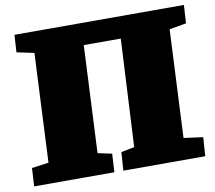

<svg xmlns="http://www.w3.org/2000/svg" viewBox="-78 -793 992 884"><g transform="rotate(-10 418.0 -351.5)"><path d="M12 0 17 -85 96 -96 120 -605 39 -622 44 -703H836L831 -618L752 -604L728 -100L818 -88L812 0H429L435 -86L497 -98L523 -601H350L326 -100L392 -86L387 0Z"/></g></svg>

Font: Literata 18pt Black
Style: Italic
Weight: 900
Italic angle: -2°
Designer: Latin by Veronika Burian and Jose Scaglione. Greek by Irene Vlachou. Cyrillic by Vera Evstafieva
Foundry: TypeTogether
Version: Version 3.103;gftools[0.9.29]